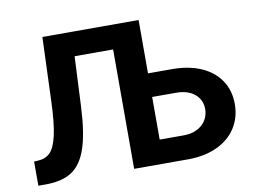

<svg xmlns="http://www.w3.org/2000/svg" viewBox="-76 -819 1237 931"><g transform="rotate(-10 542.0 -353.5)"><path d="M41 -119.1 59.6 -120.1Q96.2 -121.6 119.4 -143.6Q142.6 -165.5 156.2 -224.1Q169.9 -282.7 173.8 -391.6L185.5 -707H659.2V-444.3H777.3Q859.9 -444.3 920.9 -417.5Q981.9 -390.6 1014.9 -341.1Q1047.9 -291.5 1047.9 -225.6Q1047.9 -158.7 1014.9 -107.7Q981.9 -56.6 920.7 -28.3Q859.4 0 777.3 0H512.7V-587.9H323.2L311.5 -341.8Q305.2 -210.9 280 -137Q254.9 -63 206.5 -31.5Q158.2 0 77.1 0H41ZM777.3 -118.2Q816.4 -118.2 844.7 -132.8Q873 -147.5 887.7 -172.1Q902.3 -196.8 902.3 -226.6Q902.3 -255.4 887.7 -278.3Q873 -301.3 845 -314.7Q816.9 -328.1 777.3 -328.1H659.2V-118.2Z"/></g></svg>

Font: Pretendard GOV
Style: Bold
Weight: 700
Designer: Base glyphs from Inter by Rasmus Andersson; Hangeul glyphs from Noto Sans CJK(Source Han Sans) by Jang Soo-young and Kan
Foundry: Kil Hyung-jin
Version: Version 1.309